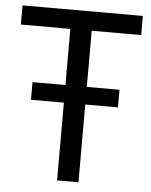

<svg xmlns="http://www.w3.org/2000/svg" viewBox="-52 -757 628 800"><g transform="rotate(5 262.0 -357.0)"><path d="M306.2 0V-325.2H442.9V-398.9H306.2V-633.8H513.2V-713.9H9.8V-633.8H216.8V-398.9H79.1V-325.2H216.8V0Z"/></g></svg>

Font: Avrile Sans
Style: Regular
Weight: 400
Designer: Monotype Design Team, Google (font), Stefan Peev (BGR Cyrillic), Cristiano Sobral (main changes)
Foundry: The Avrile Sans Project Authors
Version: Version 3.110